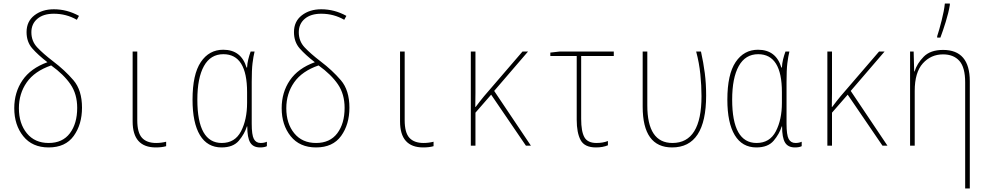

<svg xmlns="http://www.w3.org/2000/svg" viewBox="-20 -817 5540 1077"><path d="M440 -213Q440 -311 392 -367Q344 -423 278 -473Q222 -516 189 -551Q156 -586 156 -636Q156 -683 189.5 -711.5Q223 -740 282 -740Q352 -740 411 -706L423 -728Q356 -765 282 -765Q217 -765 173 -731Q129 -697 129 -637Q129 -582 161 -545.5Q193 -509 246 -468Q152 -434 106 -366.5Q60 -299 60 -210Q60 -116 110.5 -53Q161 10 253 10Q347 10 393.5 -54.5Q440 -119 440 -213ZM86 -210Q86 -292 130 -355Q174 -418 267 -450Q338 -399 375.5 -344Q413 -289 413 -212Q413 -124 372 -69.5Q331 -15 253 -15Q175 -15 130.5 -69.5Q86 -124 86 -210Z M912 3V-22Q884 -15 856 -15Q803 -15 776.5 -44Q750 -73 750 -143V-528H724V-136Q724 10 854 10Q888 10 912 3Z M1365 -108H1367Q1367 -45 1383.5 -17.5Q1400 10 1439 10Q1463 10 1477 3V-22Q1462 -15 1442 -15Q1416 -15 1404 -37.5Q1392 -60 1392 -123V-358Q1392 -425 1396.5 -462Q1401 -499 1408 -528H1386Q1378 -506 1372.5 -483.5Q1367 -461 1366 -438H1363Q1333 -538 1232 -538Q1153 -538 1106.5 -469Q1060 -400 1060 -258Q1060 -128 1101.5 -59Q1143 10 1223 10Q1288 10 1320 -28Q1352 -66 1365 -108ZM1087 -258Q1087 -380 1124 -446.5Q1161 -513 1233 -513Q1366 -513 1366 -300V-240Q1366 -146 1332 -80.5Q1298 -15 1224 -15Q1087 -15 1087 -258Z M1940 -213Q1940 -311 1892 -367Q1844 -423 1778 -473Q1722 -516 1689 -551Q1656 -586 1656 -636Q1656 -683 1689.5 -711.5Q1723 -740 1782 -740Q1852 -740 1911 -706L1923 -728Q1856 -765 1782 -765Q1717 -765 1673 -731Q1629 -697 1629 -637Q1629 -582 1661 -545.5Q1693 -509 1746 -468Q1652 -434 1606 -366.5Q1560 -299 1560 -210Q1560 -116 1610.5 -53Q1661 10 1753 10Q1847 10 1893.5 -54.5Q1940 -119 1940 -213ZM1586 -210Q1586 -292 1630 -355Q1674 -418 1767 -450Q1838 -399 1875.5 -344Q1913 -289 1913 -212Q1913 -124 1872 -69.5Q1831 -15 1753 -15Q1675 -15 1630.5 -69.5Q1586 -124 1586 -210Z M2412 3V-22Q2384 -15 2356 -15Q2303 -15 2276.5 -44Q2250 -73 2250 -143V-528H2224V-136Q2224 10 2354 10Q2388 10 2412 3Z M2647 0V-185L2735 -286L2930 0H2958L2752 -307L2942 -528H2911L2695 -277Q2683 -263 2672 -248.5Q2661 -234 2648 -217H2646Q2647 -258 2647 -295Q2647 -332 2647 -373V-528H2621V0Z M3390 -2V-26Q3362 -15 3326 -15Q3276 -15 3258 -47.5Q3240 -80 3240 -150V-503H3423V-528H3120L3067 -522V-503H3215V-145Q3215 -72 3237 -31Q3259 10 3323 10Q3362 10 3390 -2Z M3941 -282Q3941 -348 3933.5 -406.5Q3926 -465 3912 -528H3885Q3902 -465 3908.5 -400.5Q3915 -336 3915 -278Q3915 -15 3752 -15Q3611 -15 3611 -226V-528H3585V-219Q3585 10 3750 10Q3941 10 3941 -282Z M4365 -108H4367Q4367 -45 4383.5 -17.5Q4400 10 4439 10Q4463 10 4477 3V-22Q4462 -15 4442 -15Q4416 -15 4404 -37.5Q4392 -60 4392 -123V-358Q4392 -425 4396.5 -462Q4401 -499 4408 -528H4386Q4378 -506 4372.5 -483.5Q4367 -461 4366 -438H4363Q4333 -538 4232 -538Q4153 -538 4106.5 -469Q4060 -400 4060 -258Q4060 -128 4101.5 -59Q4143 10 4223 10Q4288 10 4320 -28Q4352 -66 4365 -108ZM4087 -258Q4087 -380 4124 -446.5Q4161 -513 4233 -513Q4366 -513 4366 -300V-240Q4366 -146 4332 -80.5Q4298 -15 4224 -15Q4087 -15 4087 -258Z M4647 0V-185L4735 -286L4930 0H4958L4752 -307L4942 -528H4911L4695 -277Q4683 -263 4672 -248.5Q4661 -234 4648 -217H4646Q4647 -258 4647 -295Q4647 -332 4647 -373V-528H4621V0Z M5255 -606Q5269 -643 5285 -694.5Q5301 -746 5308 -789V-797H5280Q5276 -757 5262 -702Q5248 -647 5237 -614V-606ZM5420 240V-361Q5420 -537 5270 -537Q5199 -537 5161.5 -499Q5124 -461 5110 -416H5108L5105 -528H5085V0H5111V-307Q5111 -411 5156.5 -461.5Q5202 -512 5270 -512Q5329 -512 5361.5 -475.5Q5394 -439 5394 -355V240Z"/></svg>

Font: Noto Sans Mono UI Condensed Thin
Style: Regular
Weight: 250
Width: 3
Designer: Monotype Design team
Foundry: Monotype Imaging Inc.
Version: 1.000